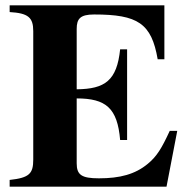

<svg xmlns="http://www.w3.org/2000/svg" viewBox="-20 -696 707 716"><path d="M593 -676H16V-651C85 -647 104 -631 104 -580V-101C104 -49 90 -33 16 -25V0H601L641 -208H613C583 -143 565 -113 531 -85C484 -46 427 -31 349 -31C284 -31 266 -44 266 -87V-329C375 -329 418 -293 428 -174H454V-512H428C416 -396 372 -364 266 -363V-588C266 -626 279 -642 331 -642C494 -642 545 -609 568 -475H593Z"/></svg>

Font: XITS
Style: Bold
Weight: 700
Designer: MicroPress Inc., with final additions and corrections provided by Coen Hoffman, Elsevier (retired)
Version: Version 1.107